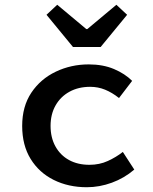

<svg xmlns="http://www.w3.org/2000/svg" viewBox="-20 -773 640 805"><path d="M344 12Q267 12 205.5 -18.5Q144 -49 108.5 -106.5Q73 -164 73 -245Q73 -327 111.5 -384.5Q150 -442 214 -472.5Q278 -503 352 -503Q412 -503 458 -483.5Q504 -464 534 -434L479 -362Q450 -385 420.5 -397Q391 -409 358 -409Q309 -409 271.5 -388.5Q234 -368 213 -331Q192 -294 192 -245Q192 -196 212.5 -159Q233 -122 269.5 -102Q306 -82 355 -82Q397 -82 432 -98Q467 -114 495 -136L543 -62Q501 -26 449 -7Q397 12 344 12ZM286 -576 175 -711 220 -753 342 -651H346L468 -753L513 -711L402 -576Z"/></svg>

Font: Source Code Pro SemiBold
Style: Regular
Weight: 600
Monospace: yes
Designer: Paul D. Hunt, Teo Tuominen
Foundry: Adobe Systems Incorporated
Version: Version 1.018;hotconv 1.0.116;makeotfexe 2.5.65601